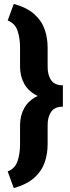

<svg xmlns="http://www.w3.org/2000/svg" viewBox="-20 -800 365 996"><path d="M51.3 175.8 20 89.4Q58.1 74.2 71 36.1Q84 -2 84 -51.8V-150.9Q84 -199.7 106 -239.5Q127.9 -279.3 175.3 -302.2Q127.9 -325.2 106 -365Q84 -404.8 84 -453.6V-552.7Q84 -602.5 71 -640.6Q58.1 -678.7 20 -693.8L51.3 -779.8Q118.7 -761.2 157 -727.3Q195.3 -693.4 211.2 -648.7Q227.1 -604 227.1 -552.7V-453.6Q227.1 -409.7 245.6 -383.5Q264.2 -357.4 306.2 -357.4V-246.6Q264.2 -246.6 245.6 -220.5Q227.1 -194.3 227.1 -150.9V-51.8Q227.1 -0.5 211.2 44.2Q195.3 88.9 157 122.8Q118.7 156.7 51.3 175.8Z"/></svg>

Font: Vazirmatn RD Black
Style: Regular
Weight: 900
Designer: Saber Rastikerdar
Foundry: Saber Rastikerdar
Version: Version 32.102